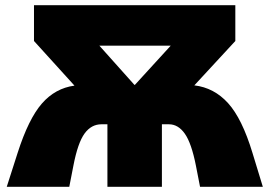

<svg xmlns="http://www.w3.org/2000/svg" viewBox="-20 -720 1039 740"><path d="M993 0 953 -131C926.3 -219 895 -282.8 859 -322.5C823 -362.2 779.7 -385 729 -391L887 -562V-700H111V-562L267 -390C217.7 -383.3 175.8 -360.3 141.5 -321C107.2 -281.7 76 -218.3 48 -131L6 0H247L263 -82C274.3 -140.7 288.7 -181.8 306 -205.5C323.3 -229.2 345 -241 371 -241H394V0H604V-241H631C655 -241 675.5 -228.8 692.5 -204.5C709.5 -180.2 723.7 -139.3 735 -82L751 0ZM363 -544H638L500 -393H498Z"/></svg>

Font: Montserrat Custom Black
Style: Regular
Weight: 900
Designer: Julieta Ulanovsky
Foundry: Julieta Ulanovsky
Version: Version 7.200